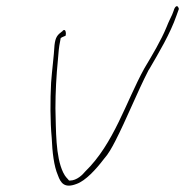

<svg xmlns="http://www.w3.org/2000/svg" viewBox="-20 -591 598 620"><path d="M156 -445C154 -409 148 -365 145 -324C142 -267 142 -199 147 -146C149 -99 154 -55 167 -25C176 0 188 18 227 3C256 -7 290 -44 315 -77C331 -95 341 -114 352 -135C389 -207 422 -291 460 -365L461 -366C493 -421 530 -483 550 -541L555 -555C558 -563 558 -562 557 -564C553 -578 544 -569 541 -557L536 -544C532 -535 525 -522 518 -504C500 -460 471 -412 446 -370C387 -263 348 -127 255 -37C247 -27 228 -8 206 -8H203C196 -17 192 -18 184 -34C159 -86 161 -170 159 -241C159 -294 162 -347 167 -398C169 -422 170 -438 174 -457L176 -468C181 -472 192 -475 192 -476C194 -484 192 -494 188 -494C184 -494 182 -492 182 -490H181C165 -478 159 -471 156 -445Z"/></svg>

Font: Stray Cat
Style: ExLtExtObl
Weight: 200
Version: Version 1.0